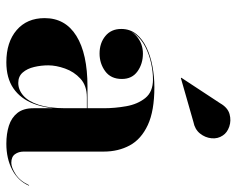

<svg xmlns="http://www.w3.org/2000/svg" viewBox="-92 -662 763 620"><g transform="rotate(90 290.0 -351.5)"><path d="M443.5 10Q411.5 10 385.5 1.8Q359.5 -6.5 344.2 -25.8Q329 -45 329 -77.5V-304.5Q329 -340.5 322.5 -377.2Q316 -414 296 -438.8Q276 -463.5 236 -463.5Q211.5 -463.5 183.8 -457.5Q156 -451.5 131.2 -439Q106.5 -426.5 90.8 -407.2Q75 -388 75 -361H74Q74 -392.5 97.8 -411.8Q121.5 -431 152.5 -431Q185.5 -431 210 -413.5Q234.5 -396 234.5 -363Q234.5 -327.5 209.5 -309.2Q184.5 -291 152.5 -291Q118.5 -291 95.8 -309.8Q73 -328.5 73 -361Q73 -389 89.2 -409.2Q105.5 -429.5 132.8 -442.5Q160 -455.5 193.5 -461.8Q227 -468 261 -468Q337.5 -468 383.2 -446.8Q429 -425.5 449 -388.5Q469 -351.5 469 -304.5V-46Q469 -29.5 477.5 -17.8Q486 -6 505.5 -6Q520 -6 541.8 -19.8Q563.5 -33.5 577.5 -63.5L579 -63Q564 -28 527.8 -9Q491.5 10 443.5 10ZM180.5 10Q115.5 10 76.8 -23.2Q38 -56.5 38 -113.5Q38 -180.5 95.5 -216.2Q153 -252 259.5 -252H375.5V-250H294Q256 -250 233.5 -229.2Q211 -208.5 200.8 -179.5Q190.5 -150.5 190.5 -125.5Q190.5 -102 195.8 -79.8Q201 -57.5 213.5 -43Q226 -28.5 247 -28.5Q269.5 -28.5 288.2 -44.8Q307 -61 318 -94.8Q329 -128.5 329 -180.5H331Q331 -121 314.5 -78.2Q298 -35.5 264.8 -12.8Q231.5 10 180.5 10ZM231.5 -553.5 230.5 -555 313 -680.5Q327 -705 348 -710.8Q369 -716.5 388.5 -709.8Q408 -703 417 -689Q428 -673 426 -652.5Q424 -632 410.5 -615.2Q397 -598.5 373 -594Z"/></g></svg>

Font: Bodoni Moda 96pt
Style: Bold
Weight: 700
Version: Version 2.005